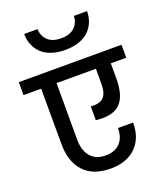

<svg xmlns="http://www.w3.org/2000/svg" viewBox="-199 -1133 1051 1229"><g transform="rotate(-20 326.0 -518.5)"><path d="M-23.9 -651.9V-740.2H675.8V-651.9H570.8V-546.9Q570.8 -431.2 521 -380.4Q471.2 -329.6 356 -342.8V-437Q415.5 -431.2 442.4 -458Q469.2 -484.9 469.2 -549.8V-651.9H201.2V-269Q201.2 -192.9 237.1 -150.9Q272.9 -108.9 339.8 -108.9Q402.3 -108.9 437.3 -145.5Q472.2 -182.1 472.2 -247.1H575.2Q575.2 -139.6 512.5 -79.3Q449.7 -19 341.8 -19Q220.7 -19 158.9 -87.2Q97.2 -155.3 97.2 -272L96.2 -651.9ZM328.1 -832Q273.9 -832 231.9 -846.9Q189.9 -861.8 164.8 -887.7Q139.6 -913.6 126.7 -946.5Q113.8 -979.5 113.8 -1018.1H205.1Q205.1 -973.1 236.1 -942.1Q267.1 -911.1 328.1 -911.1Q389.2 -911.1 420.7 -942.4Q452.1 -973.6 452.1 -1018.1H542Q542 -979.5 529.1 -946.5Q516.1 -913.6 490.7 -887.7Q465.3 -861.8 423.6 -846.9Q381.8 -832 328.1 -832Z"/></g></svg>

Font: SVN-Poppins Medium
Style: Regular
Weight: 500
Designer: Ninad Kale (Devanagari), Jonny Pinhorn (Latin)
Foundry: Indian Type Foundry
Version: Version 3.002 2017